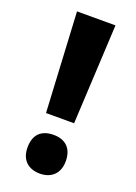

<svg xmlns="http://www.w3.org/2000/svg" viewBox="-136 -840 579 816"><g transform="rotate(20 153.0 -432.0)"><path d="M217 -332 240 -783H66L90 -332ZM66 -168C66 -111 101 -81 153 -81C203 -81 239 -111 239 -168C239 -227 205 -256 153 -256C98 -256 66 -227 66 -168Z"/></g></svg>

Font: Noto Sans Kannada UI Condensed ExtraBold
Style: Regular
Weight: 800
Width: 3
Designer: Jelle Bosma - Monotype Design Team
Foundry: Monotype Imaging Inc.
Version: Version 2.005